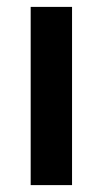

<svg xmlns="http://www.w3.org/2000/svg" viewBox="-20 -537 297 557"><path d="M69 0V-517H189V0Z"/></svg>

Font: DM Sans 11pt SemiBold
Style: Regular
Weight: 600
Version: Version 4.004;gftools[0.9.30]